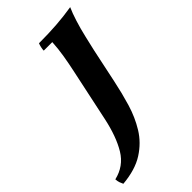

<svg xmlns="http://www.w3.org/2000/svg" viewBox="-328 -539 827 827"><g transform="rotate(-45 86.0 -125.0)"><path d="M-98 225Q-102 217 -105 208.5Q-108 200 -109 187Q-44 172 -10 116Q24 60 43 -30L94 -270Q102 -307 108.5 -346Q115 -385 117 -423H65Q65 -431 67.5 -442Q70 -453 73 -460Q131 -460 180 -463.5Q229 -467 278 -475Q267 -451 255.5 -414.5Q244 -378 235 -339Q226 -300 219 -270L186 -114Q174 -56 157 1Q140 58 110.5 106Q81 154 31 186Q-19 218 -98 225Z"/></g></svg>

Font: Poltawski Nowy
Style: Bold Italic
Weight: 700
Italic angle: -12°
Designer: Adam Pótawski, Mateusz Machalski, Borys Kosmynka, Ania Wieluska
Foundry: Capitalics.wtf
Version: Version 1.001;gftools[0.9.25]